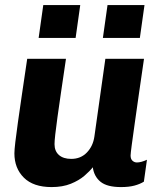

<svg xmlns="http://www.w3.org/2000/svg" viewBox="-20 -750 640 780"><path d="M189.5 10Q115.5 10 77 -28.2Q38.5 -66.5 38.5 -127Q38.5 -140.5 42.2 -172.5Q46 -204.5 52.8 -253.2Q59.5 -302 69.2 -367Q79 -432 90.5 -511H248Q237 -436 228.2 -376.8Q219.5 -317.5 213.5 -274.2Q207.5 -231 204.5 -203.8Q201.5 -176.5 201.5 -164.5Q201.5 -136 219.5 -120.2Q237.5 -104.5 269.5 -104.5Q308 -104.5 333 -130.5Q358 -156.5 363.5 -195.5L408 -511H565Q555 -441.5 545.2 -374.5Q535.5 -307.5 527.8 -252Q520 -196.5 515.2 -161Q510.5 -125.5 510.5 -118Q510.5 -104 518.2 -97Q526 -90 536 -90Q553.5 -90 577 -101L564.5 -12Q548.5 -2 526 4Q503.5 10 471.5 10Q415 10 388.5 -11.5Q362 -33 357 -70.5Q345 -55 323 -36Q301 -17 267.8 -3.5Q234.5 10 189.5 10ZM137 -596 155.8 -729.5H306L287.2 -596ZM398 -596 416.8 -729.5H567L548.2 -596Z"/></svg>

Font: Chivo Mono Medium
Style: Italic
Weight: 500
Italic angle: -8.05°
Monospace: yes
Designer: Hector Gatti
Foundry: Omnibus-Type
Version: Version 1.008